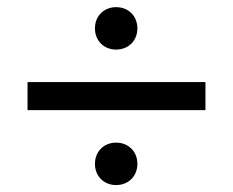

<svg xmlns="http://www.w3.org/2000/svg" viewBox="-20 -538 665 548"><path d="M566.4 -303.7H58.6V-223.6H566.4ZM311.5 -396.5C346.7 -396.5 372.1 -421.9 372.1 -457C372.1 -492.2 346.7 -517.6 311.5 -517.6C276.4 -517.6 251 -492.2 251 -457C251 -421.9 276.4 -396.5 311.5 -396.5ZM311.5 -9.8C346.7 -9.8 372.1 -35.2 372.1 -70.3C372.1 -105.5 346.7 -130.9 311.5 -130.9C276.4 -130.9 251 -105.5 251 -70.3C251 -35.2 276.4 -9.8 311.5 -9.8Z"/></svg>

Font: Wanted Sans
Style: Regular
Weight: 400
Designer: Original Design by Kil Hyung-jin and Kang Hanbin, Wanted Lab, Inc; Hangeul from Source Han Sans by Jang Soo-young and Ka
Foundry: Wanted Lab, Inc.
Version: Version 1.001;Glyphs 3.2 (3227)